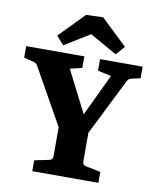

<svg xmlns="http://www.w3.org/2000/svg" viewBox="-95 -835 729 901"><g transform="rotate(10 270.0 -384.5)"><path d="M226 -191 57 -492Q50 -504 36 -507L-9 -518V-573H268V-518L211 -504L332 -266H294L407 -504L343 -518V-573H546V-518L504 -508Q497 -507 492 -503Q487 -499 484 -493L333 -191ZM121 0V-52L190 -66Q207 -69 207 -85V-241H349V-85Q349 -69 367 -66L436 -52V0ZM126 -647 242 -766 323 -769 448 -650 411 -608 282 -681 161 -607Z"/></g></svg>

Font: Yrsa
Style: Regular
Weight: 400
Designer: Anna Giedrys (Yrsa+Rasa design), David Brezina (Yrsa art-direction, Rasa art-direction, design)
Foundry: Rosetta Type Foundry
Version: Version 2.004